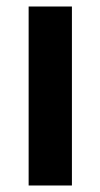

<svg xmlns="http://www.w3.org/2000/svg" viewBox="-20 -570 308 590"><path d="M68 0V-550H201V0Z"/></svg>

Font: Junction
Style: Bold
Weight: 700
Designer: Caroline Hadilaksono
Foundry: Caroline Hadilaksono, Tyler Finck, The League of Moveable Type
Version: Version 2.000; ttfautohint (v1.8.3)